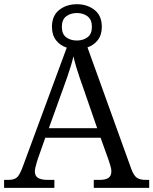

<svg xmlns="http://www.w3.org/2000/svg" viewBox="-20 -904 738 924"><path d="M-0.3 0V-38.3H20.3Q49 -38.3 62.5 -51Q76 -63.7 91 -105.7L301.3 -674.7Q269.3 -685 249.7 -710.3Q230 -735.7 230 -774.7Q230 -828.7 265 -856.2Q300 -883.7 350 -883.7Q400 -883.7 435 -856.2Q470 -828.7 470 -774.7Q470 -736.3 450.8 -711.3Q431.7 -686.3 401 -676L612.3 -89.7Q624 -58.7 638.8 -48.5Q653.7 -38.3 680.7 -38.3H698V0H431.3V-38.3H459.3Q488.7 -38.3 502.3 -48.2Q516 -58 516 -80Q516 -90 511.7 -104.7Q507.3 -119.3 502.7 -133.7L464 -241.3H198L162.3 -140Q159.3 -131.7 156.2 -120.3Q153 -109 150.3 -98Q147.7 -87 147.7 -79.3Q147.7 -57 163.3 -47.7Q179 -38.3 209.3 -38.3H241.7V0ZM215 -287H447.7L383 -474Q373 -501.3 363.7 -529.2Q354.3 -557 346.3 -583.5Q338.3 -610 333.3 -633Q328.7 -611.3 321.2 -587.2Q313.7 -563 304.8 -536.7Q296 -510.3 285.7 -483ZM350 -709Q380.3 -709 401.3 -724.7Q422.3 -740.3 422.3 -774.7Q422.3 -809.7 401.3 -825.5Q380.3 -841.3 350 -841.3Q319.7 -841.3 298.7 -825.5Q277.7 -809.7 277.7 -774.7Q277.7 -740.3 298.3 -724.7Q319 -709 350 -709Z"/></svg>

Font: Noto Serif Hentaigana ExtraLight
Style: Regular
Weight: 200
Designer: Kazuhiro Yamada
Foundry: nipponia
Version: Version 1.000